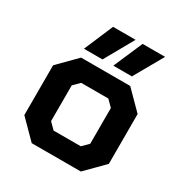

<svg xmlns="http://www.w3.org/2000/svg" viewBox="-166 -841 924 968"><g transform="rotate(30 296.0 -356.5)"><path d="M50 -104V-394L153 -498H439L542 -394V-104L439 0H153ZM375 -110 410 -145V-353L375 -388H217L182 -353V-145L217 -110ZM215 -713H346L251 -544H143ZM387 -713H518L422 -544H314Z"/></g></svg>

Font: Chakra Petch
Style: Bold
Weight: 700
Designer: Katatrad Aksorn Co.,Ltd.
Foundry: Cadson Demak Co.,Ltd.
Version: Version 1.000; ttfautohint (v1.6)